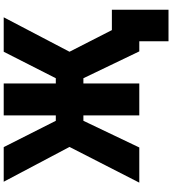

<svg xmlns="http://www.w3.org/2000/svg" viewBox="33 -806 933 1040"><g transform="rotate(-90 500.0 -285.5)"><path d="M742.2 2 596.7 -300.8H568.4V2H395.5V-300.8H366.2L221.7 2H31.2L224.6 -376L36.1 -732.4H223.6L366.2 -450.2H395.5V-732.4H568.4V-450.2H596.7L740.2 -732.4H926.8L740.2 -376L857.4 -146.5H967.8V160.2H796.9V2Z"/></g></svg>

Font: GenEi Gothic M Heavy
Style: Regular
Weight: 800
Designer: o_tamon (Modified); [Source Han Sans]
Ryoko NISHIZUKA  (kana & ideographs); Paul D. Hunt (Latin, Greek & Cyrillic); Wenl
Version: Version 1.1a;Original Version 1.004